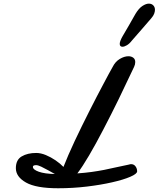

<svg xmlns="http://www.w3.org/2000/svg" viewBox="-20 -1011 864 1046"><path d="M296.4 14.6Q176.8 14.6 121.6 -16.6Q66.4 -47.9 66.4 -94.7Q66.4 -140.1 98.1 -158.9Q129.9 -177.7 177.2 -177.7Q202.1 -177.7 229.7 -166.3Q257.3 -154.8 282.7 -137.5Q308.1 -120.1 325.7 -101.6Q348.6 -160.6 387.2 -243.2Q405.8 -282.7 426.3 -324.5Q446.8 -366.2 467.3 -406.7Q487.8 -447.3 507.3 -484.9Q526.9 -522.5 543.5 -553.7Q576.7 -616.7 593.3 -645.5Q607.9 -675.3 632.6 -689.9Q657.2 -704.6 679.7 -704.6Q695.3 -704.6 706.1 -696.5Q716.8 -688.5 716.8 -672.9Q716.8 -659.7 710.4 -646.5Q666 -551.8 626.5 -470.7Q586.9 -389.6 542 -303.7Q502 -226.6 465.1 -163.8Q428.2 -101.1 401.4 -66.4Q443.8 -69.3 479 -74.2Q514.2 -79.1 546.9 -85.4Q578.6 -91.8 612.8 -99.6Q647 -107.4 683.6 -114.7Q688 -116.7 694.3 -116.7Q709.5 -116.7 718.3 -104.7Q727.1 -92.8 727.1 -77.6Q727.1 -64 689.7 -47.9Q652.3 -31.7 589.8 -17.6Q530.3 -3.9 453.4 5.4Q376.5 14.6 296.4 14.6ZM278.8 -63Q262.2 -72.3 242.2 -83.5Q222.2 -94.7 204.6 -103Q187 -111.3 176.8 -111.3Q159.2 -111.3 159.2 -102.1Q159.2 -86.9 191.4 -75.4Q223.6 -64 278.8 -63ZM647.5 -756.3Q632.3 -756.3 632.3 -772Q632.3 -786.1 647.5 -813L683.1 -874L717.8 -935.1Q736.3 -965.8 755.9 -978.5Q775.4 -991.2 791 -991.2Q805.7 -991.2 814.9 -981.9Q824.2 -972.7 824.2 -957.5Q824.2 -947.8 819.8 -936Q815.4 -924.3 804.2 -911.6L751.5 -850.6L698.2 -789.6Q685.5 -772.9 671.4 -764.6Q657.2 -756.3 647.5 -756.3Z"/></svg>

Font: Damion
Style: Regular
Weight: 400
Designer: Vernon Adams
Foundry: Vernon Adams
Version: Version 1.100; ttfautohint (v1.8.4.7-5d5b)